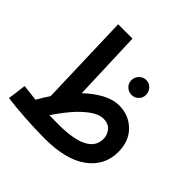

<svg xmlns="http://www.w3.org/2000/svg" viewBox="-187 -884 1061 1061"><g transform="rotate(45 343.0 -354.0)"><path d="M650 -222Q650 -307 598.5 -357.5Q547 -408 473 -408Q424 -408 374 -381Q324 -354 277 -309L262 -721H150L167 -176Q143 -141 122 -103Q82 -107 26 -114L12 -6Q67 2 151.5 7.5Q236 13 310 13Q476 13 563 -51.5Q650 -116 650 -222ZM463 -295Q501 -295 521 -270.5Q541 -246 541 -215Q541 -96 306 -96Q269 -96 237 -97Q266 -142 304.5 -188Q343 -234 384.5 -264.5Q426 -295 463 -295ZM479 -497Q502 -497 518.5 -513.5Q535 -530 535 -554Q535 -578 518.5 -595.5Q502 -613 479 -613Q454 -613 437 -595.5Q420 -578 420 -554Q420 -530 437 -513.5Q454 -497 479 -497Z"/></g></svg>

Font: Noto Sans Arabic UI ExtraCondensed Semi
Style: Regular
Weight: 600
Width: 3
Designer: Nadine Chahine - Monotype Design Team
Foundry: Monotype Imaging Inc.
Version: Version 1.900